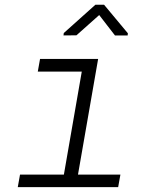

<svg xmlns="http://www.w3.org/2000/svg" viewBox="-20 -771 627 791"><path d="M145 -528.3H384.3L301.3 -51.8H476.1L466.8 0H53.2L62.5 -51.8H243.2L316.9 -476.1H135.7ZM506.8 -633.8 505.9 -625H453.6L388.7 -709L294.9 -625.5L241.7 -625L242.7 -634.8L373 -751.5H408.7Z"/></svg>

Font: Roboto Mono Light
Style: Italic
Weight: 300
Designer: Google
Version: Version 2.000985; 2015; ttfautohint (v1.3)